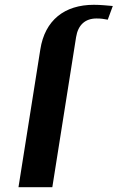

<svg xmlns="http://www.w3.org/2000/svg" viewBox="-20 -780 490 800"><path d="M57 0H198L297 -625C305 -676 335 -703 382 -703C402 -703 413 -701 429 -698L450 -755C425 -757 400 -760 371 -760C249 -760 167 -696 148 -574Z"/></svg>

Font: Aerodynamic
Style: Obl
Weight: 500
Designer: Google
Version: Version 2.000980; 2014